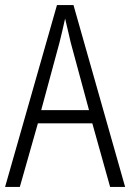

<svg xmlns="http://www.w3.org/2000/svg" viewBox="-20 -735 512 755"><path d="M413 0 343 -250H129L58 0H0L204 -715H269L472 0ZM258 -568Q253 -591 247 -615.5Q241 -640 236 -662Q231 -639 225.5 -615.5Q220 -592 214 -568L142 -302H330Z"/></svg>

Font: Noto Sans Gurmukhi Condensed Light
Style: Regular
Weight: 300
Width: 3
Designer: Jelle Bosma - Monotype Design Team
Foundry: Monotype Imaging Inc.
Version: Version 2.004; ttfautohint (v1.8.4.7-5d5b)